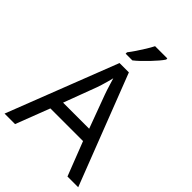

<svg xmlns="http://www.w3.org/2000/svg" viewBox="-268 -1060 1176 1176"><g transform="rotate(45 319.5 -472.0)"><path d="M545 0 459 -221H176L91 0H0L279 -717H360L638 0ZM352 -517Q349 -525 342 -546Q335 -567 328.5 -589.5Q322 -612 318 -624Q313 -604 307.5 -583.5Q302 -563 296.5 -546Q291 -529 287 -517L206 -301H432ZM466 -934Q457 -920 440 -900Q423 -880 402.5 -858.5Q382 -837 361.5 -817.5Q341 -798 323 -784H265V-796Q280 -815 297.5 -841Q315 -867 332 -894.5Q349 -922 360 -944H466Z"/></g></svg>

Font: Noto Sans Bamum
Style: Regular
Weight: 400
Designer: Monotype Design Team
Foundry: Monotype Imaging Inc.
Version: Version 2.001